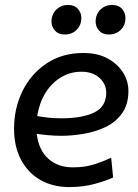

<svg xmlns="http://www.w3.org/2000/svg" viewBox="-20 -747 558 779"><path d="M261 12Q195 12 144.5 -16.5Q94 -45 65.5 -98.5Q37 -152 37 -225Q37 -308 71.5 -378Q106 -448 169.5 -490Q233 -532 318 -532Q376 -532 416.5 -510Q457 -488 479 -453Q501 -418 501 -378Q501 -323 475 -287Q449 -251 408 -231.5Q367 -212 319.5 -204Q272 -196 229 -196Q202 -196 175.5 -198.5Q149 -201 129 -204Q137 -138 176 -103Q215 -68 276 -68Q326 -68 365 -81Q404 -94 431 -107L439 -27Q409 -13 363 -0.5Q317 12 261 12ZM311 -456Q264 -456 226 -432.5Q188 -409 163.5 -368.5Q139 -328 131 -276Q154 -272 177.5 -269.5Q201 -267 229 -267Q313 -267 362 -290.5Q411 -314 411 -371Q411 -406 383.5 -431Q356 -456 311 -456ZM243 -607Q217 -607 203 -623Q189 -639 189 -659Q189 -689 208.5 -708Q228 -727 256 -727Q282 -727 296 -711Q310 -695 310 -675Q310 -645 291 -626Q272 -607 243 -607ZM422 -607Q396 -607 382 -623Q368 -639 368 -659Q368 -689 387.5 -708Q407 -727 435 -727Q461 -727 475 -711Q489 -695 489 -675Q489 -645 470 -626Q451 -607 422 -607Z"/></svg>

Font: ABeeZee
Style: Italic
Weight: 400
Italic angle: -10°
Designer: Anja Meiners
Foundry: Anja Meiners
Version: Version 1.003; ttfautohint (v1.8.3)